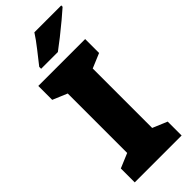

<svg xmlns="http://www.w3.org/2000/svg" viewBox="-295 -966 1005 1005"><g transform="rotate(-45 207.0 -463.5)"><path d="M378 0H31V-103L112 -137V-577L31 -611V-714H378V-611L297 -577V-137L378 -103ZM414 -917Q394 -899 360.5 -871Q327 -843 291 -814.5Q255 -786 229 -767H105V-781Q130 -813 162 -853.5Q194 -894 215 -927H414Z"/></g></svg>

Font: Noto Sans Gurmukhi UI SemiCondensed Black
Style: Regular
Weight: 900
Width: 4
Designer: Jelle Bosma - Monotype Design Team
Foundry: Monotype Imaging Inc.
Version: Version 2.004; ttfautohint (v1.8.4.7-5d5b)